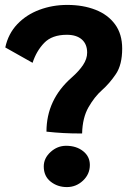

<svg xmlns="http://www.w3.org/2000/svg" viewBox="-20 -756 558 781"><path d="M314 -213Q270 -213 237.8 -214.8Q205.5 -216.5 169 -220.5Q169 -350.5 271.5 -440.5Q301 -466.5 317.8 -491.5Q334.5 -516.5 334.5 -542Q334.5 -576.5 312.8 -595.5Q291 -614.5 252 -614.5Q191.5 -614.5 159.8 -581.5Q128 -548.5 112.5 -500.5L1.5 -563Q13.5 -619 50.5 -657.8Q87.5 -696.5 140.5 -716.2Q193.5 -736 253.5 -736Q318 -736 368.5 -716.2Q419 -696.5 448 -657Q477 -617.5 477 -558.5Q477 -492.5 451.2 -454.5Q425.5 -416.5 394.5 -389Q364.5 -362.5 340 -319.8Q315.5 -277 314 -213ZM252 5Q214 5 186 -17.2Q158 -39.5 158 -79Q158 -112.5 185.8 -137.8Q213.5 -163 249 -163Q290.5 -163 318 -141.2Q345.5 -119.5 345.5 -85Q345.5 -47.5 317.5 -21.2Q289.5 5 252 5Z"/></svg>

Font: Grandstander SemiBold
Style: Regular
Weight: 600
Designer: Tyler Finck
Foundry: Etcetera Type Co
Version: Version 1.200; ttfautohint (v1.8.3)